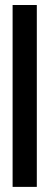

<svg xmlns="http://www.w3.org/2000/svg" viewBox="-20 -731 193 751"><path d="M29.3 -711.4H124V0H29.3Z"/></svg>

Font: Junicode Two Beta VF
Style: Regular
Weight: 400
Designer: Peter S. Baker
Foundry: Briery Creek Software
Version: Version 1.031 beta; ttfautohint (v1.8.1.43-b0c9)